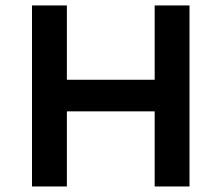

<svg xmlns="http://www.w3.org/2000/svg" viewBox="-20 -674 801 694"><path d="M539.1 0V-654.3H665V0ZM95.7 0V-654.3H221.7V0ZM206.1 -271.5V-385.7H566.4V-271.5Z"/></svg>

Font: Sen SemiBold
Style: Regular
Weight: 600
Designer: Kosal Sen, Philatype
Foundry: Philatype
Version: Version 2.000;gftools[0.9.31]